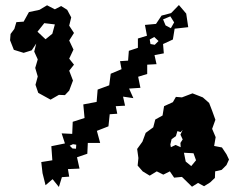

<svg xmlns="http://www.w3.org/2000/svg" viewBox="-20 -732 945 763"><path d="M132 -363 121 -395 130 -428 120 -462 130 -496 116 -527 124 -559 106 -532 74 -522 35 -534 20 -572 22 -597 37 -617 45 -644 74 -646 95 -684 137 -693 167 -711 198 -695 223 -708 247 -693 263 -663 255 -630 274 -601 255 -571 272 -535 255 -499 274 -475 255 -451 270 -412 255 -372 238 -354 214 -355 181 -336ZM198 -635 156 -640 129 -606 161 -576 188 -598ZM149 -44 144 -88 188 -95 184 -151 238 -162 225 -202 267 -200 269 -248 316 -263 311 -317 364 -327 368 -376 414 -393 420 -439 463 -457 457 -489 489 -491 492 -530 528 -542V-579L564 -590L556 -633L600 -637L622 -670L660 -680L691 -712L720 -678L728 -624L674 -618L667 -575L628 -557L631 -520L594 -513L602 -477L565 -475V-438L529 -427L538 -383L493 -380L510 -342L469 -348L477 -312L440 -310L446 -280L416 -278L411 -230L365 -212L378 -164H329L327 -121L286 -107L296 -62L250 -60L255 -30L226 -28L214 11L189 -20L161 4ZM672 -643 657 -667 628 -655 638 -631 659 -620ZM593 -585 575 -575 578 -557 595 -554 610 -569ZM283 -157 270 -159 257 -153 268 -142 282 -141ZM703 -29 672 -26 655 -51 629 -38 603 -51 575 -34 547 -51 527 -74 530 -104 525 -140 546 -169 559 -204 589 -226 597 -257 626 -273 632 -310 667 -326 679 -347 703 -345 745 -361 786 -345 811 -323 823 -292 836 -256 823 -220 837 -187 831 -152 862 -146 880 -119 890 -98 880 -76 861 -57 835 -51 834 -25 815 -7 791 8 767 -5 743 10ZM659 -147 678 -156 698 -147 697 -164 706 -178 697 -197 706 -216 698 -207 685 -211 679 -191 662 -179 657 -158ZM749 -123 711 -125 718 -90 740 -72 759 -95Z"/></svg>

Font: Rubik Gemstones
Style: Regular
Weight: 400
Designer: Hubert and Fischer, NaN
Foundry: Hubert and Fischer, NaN
Version: Version 2.200